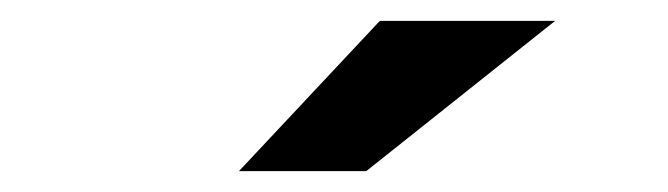

<svg xmlns="http://www.w3.org/2000/svg" viewBox="-20 -771 640 184"><path d="M344 -751H512L331 -607H209Z"/></svg>

Font: Montserrat Alternates
Style: Bold
Weight: 700
Designer: Julieta Ulanovsky
Foundry: Julieta Ulanovsky
Version: Version 7.200